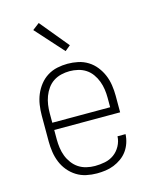

<svg xmlns="http://www.w3.org/2000/svg" viewBox="-116 -839 732 923"><g transform="rotate(-15 250.0 -377.5)"><path d="M251 8Q225 8 199 2.5Q173 -3 150.5 -17Q128 -31 111 -51.5Q94 -72 84 -96.5Q74 -121 70 -147.5Q66 -174 66 -200V-330Q66 -356 70 -382.5Q74 -409 84 -433Q94 -457 110.5 -478Q127 -499 149.5 -513Q172 -527 198 -532.5Q224 -538 250 -538Q276 -538 302 -532.5Q328 -527 350.5 -513Q373 -499 389.5 -478Q406 -457 416 -433Q426 -409 430 -382.5Q434 -356 434 -330V-247H106V-200Q106 -179 109 -157.5Q112 -136 119.5 -116.5Q127 -97 140 -79.5Q153 -62 170.5 -50.5Q188 -39 209 -34Q230 -29 251 -29Q276 -29 301 -34Q326 -39 346 -53.5Q366 -68 378.5 -91Q391 -114 392 -139H432Q431 -117 424 -96Q417 -75 404.5 -57.5Q392 -40 374 -27Q356 -14 336 -6Q316 2 294.5 5Q273 8 251 8ZM106 -283H394V-330Q394 -351 391 -372Q388 -393 380.5 -413Q373 -433 360.5 -450.5Q348 -468 330.5 -479.5Q313 -491 292 -496Q271 -501 250 -501Q229 -501 208 -496Q187 -491 169.5 -479.5Q152 -468 139.5 -450.5Q127 -433 119.5 -413Q112 -393 109 -372Q106 -351 106 -330ZM257 -599 133 -737 167 -763 284 -621Z"/></g></svg>

Font: Iosevka Slab Extralight
Style: Regular
Weight: 200
Monospace: yes
Designer: Belleve Invis
Foundry: Belleve Invis
Version: Version 11.1.1; ttfautohint (v1.8.3)